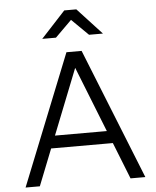

<svg xmlns="http://www.w3.org/2000/svg" viewBox="-61 -995 850 1046"><g transform="rotate(-5 363.5 -471.5)"><path d="M555 -200H166V-268H555ZM691 0H610L345 -669H379L114 0H36L322 -715H405ZM529 -799H453L323 -927H401L272 -799H197L330 -943H396Z"/></g></svg>

Font: Wix Madefor Display
Style: Regular
Weight: 400
Designer: Dalton Maag Ltd
Foundry: Dalton Maag Ltd
Version: Version 3.100